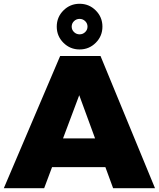

<svg xmlns="http://www.w3.org/2000/svg" viewBox="-28 -998 842 1018"><path d="M479.7 -771.2Q444.3 -735.8 394 -735.8Q343.8 -735.8 308.3 -771.2Q272.9 -806.6 272.9 -856.9Q272.9 -907.2 308.3 -942.6Q343.8 -978 394 -978Q444.3 -978 479.7 -942.6Q515.1 -907.2 515.1 -856.9Q515.1 -806.6 479.7 -771.2ZM423.6 -886Q411.1 -897.9 394 -897.9Q377 -897.9 364.5 -886Q352.1 -874 352.1 -856.9Q352.1 -839.8 364.5 -827.9Q377 -815.9 394 -815.9Q411.1 -815.9 423.6 -827.9Q436 -839.8 436 -856.9Q436 -874 423.6 -886ZM571.8 0 530.8 -111.8H248L206.1 0H-7.8L291 -701.2H504.9L793.9 0ZM306.2 -264.2H476.1L392.1 -493.2Z"/></svg>

Font: Montserrat arm ExtraBold
Style: Regular
Weight: 800
Designer: Julieta Ulanovsky
Foundry: Julieta Ulanovsky
Version: Version 6.000;PS 006.000;hotconv 1.0.88;makeotf.lib2.5.64775